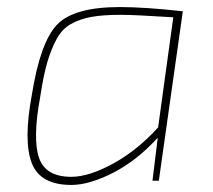

<svg xmlns="http://www.w3.org/2000/svg" viewBox="-20 -512 604 544"><path d="M412 0 427 -122Q368 -57 300.5 -22.5Q233 12 182 12Q94 12 70 -50Q46 -112 70 -242Q94 -393 142 -442.5Q190 -492 319 -492Q390 -492 498 -480L430 0ZM428 -151 471 -463Q362 -470 322 -470Q271 -470 238.5 -464Q206 -458 181 -444Q156 -430 140.5 -401.5Q125 -373 114 -335.5Q103 -298 94 -238Q72 -119 90.5 -65Q109 -11 182 -11Q232 -11 300.5 -48.5Q369 -86 428 -151Z"/></svg>

Font: Exo 2.0 Thin
Style: Italic
Weight: 250
Italic angle: -8°
Designer: Natanael Gama
Version: Version 1.001;PS 001.001;hotconv 1.0.70;makeotf.lib2.5.58329